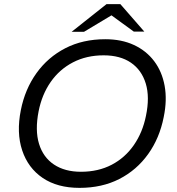

<svg xmlns="http://www.w3.org/2000/svg" viewBox="-20 -900 855 930"><path d="M365 10Q258 10 187 -38Q116 -86 87.5 -171.5Q59 -257 81 -367Q101 -468 156.5 -545.5Q212 -623 296.5 -666.5Q381 -710 490 -710Q569 -710 629 -682Q689 -654 727 -603.5Q765 -553 777.5 -484Q790 -415 773 -333Q753 -231 697.5 -153.5Q642 -76 558 -33Q474 10 365 10ZM372 -68Q456 -68 521 -102Q586 -136 628.5 -197.5Q671 -259 687 -339Q706 -430 686 -495.5Q666 -561 614 -596.5Q562 -632 482 -632Q399 -632 333.5 -598Q268 -564 225.5 -503Q183 -442 167 -361Q149 -269 169 -203.5Q189 -138 241.5 -103Q294 -68 372 -68ZM327 -746 496 -880H563L537 -836L387 -746ZM628 -747 503 -838 496 -880H563L679 -747Z"/></svg>

Font: REM Light
Style: Italic
Weight: 300
Italic angle: -11°
Designer: Octavio Pardo
Foundry: Ashler Design
Version: Version 1.005;gftools[0.9.28]